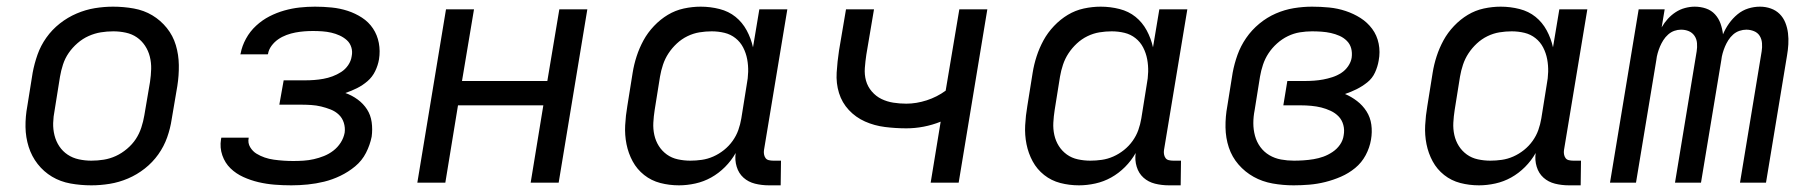

<svg xmlns="http://www.w3.org/2000/svg" viewBox="-20 -548 5440 576"><path d="M254 8Q222 8 191.5 2.5Q161 -3 136 -18Q111 -33 93 -56Q75 -79 66 -107.5Q57 -136 56.5 -167Q56 -198 62 -230L78 -330Q83 -357 92.5 -384Q102 -411 119 -435Q136 -459 159.5 -477.5Q183 -496 210 -507.5Q237 -519 264.5 -523.5Q292 -528 319 -528Q351 -528 381.5 -522.5Q412 -517 437 -502Q462 -487 480.5 -464Q499 -441 507.5 -412.5Q516 -384 516.5 -353Q517 -322 512 -290L495 -190Q491 -163 481.5 -136Q472 -109 455 -85Q438 -61 414.5 -42.5Q391 -24 364 -12.5Q337 -1 309 3.5Q281 8 254 8ZM254 -66Q273 -66 291.5 -69Q310 -72 327.5 -80Q345 -88 361 -101.5Q377 -115 387.5 -131Q398 -147 404 -165.5Q410 -184 413 -202L430 -302Q433 -322 433.5 -341Q434 -360 429.5 -378Q425 -396 415 -411Q405 -426 390.5 -436Q376 -446 357.5 -450Q339 -454 320 -454Q301 -454 282.5 -451Q264 -448 246 -440Q228 -432 212.5 -418.5Q197 -405 186 -389Q175 -373 169 -354.5Q163 -336 160 -318L144 -218Q140 -198 139.5 -179Q139 -160 143.5 -142Q148 -124 158 -109Q168 -94 183 -84Q198 -74 216.5 -70Q235 -66 254 -66Z M854 8Q828 8 803.5 6Q779 4 755.5 -1.5Q732 -7 710 -17Q688 -27 671.5 -43Q655 -59 647 -82Q639 -105 643 -130L644 -135H726V-134Q723 -119 730.5 -106.5Q738 -94 749.5 -87Q761 -80 774 -75.5Q787 -71 801.5 -69Q816 -67 830.5 -66Q845 -65 860 -65Q875 -65 890.5 -66Q906 -67 921.5 -70.5Q937 -74 952 -80Q967 -86 980 -96Q993 -106 1002 -120Q1011 -134 1014 -150Q1016 -165 1011.5 -179.5Q1007 -194 996.5 -204Q986 -214 972 -219.5Q958 -225 943.5 -228.5Q929 -232 913.5 -233Q898 -234 882 -234H818L831 -307H895Q909 -307 922.5 -308Q936 -309 950 -311.5Q964 -314 977.5 -319Q991 -324 1003.5 -332Q1016 -340 1024.5 -352.5Q1033 -365 1035 -379Q1038 -393 1034 -406Q1030 -419 1020.5 -427.5Q1011 -436 999 -441.5Q987 -447 974 -450Q961 -453 947 -454Q933 -455 919 -455Q906 -455 893 -454Q880 -453 866.5 -450.5Q853 -448 839.5 -443Q826 -438 814.5 -430Q803 -422 794.5 -410.5Q786 -399 784 -386L783 -385H701L702 -388Q706 -410 718 -432Q730 -454 748.5 -471Q767 -488 788.5 -499Q810 -510 833 -516.5Q856 -523 879 -525.5Q902 -528 925 -528Q950 -528 975 -525.5Q1000 -523 1023 -515.5Q1046 -508 1066 -495Q1086 -482 1099 -462.5Q1112 -443 1116.5 -419Q1121 -395 1117 -370Q1114 -352 1105.5 -334.5Q1097 -317 1082.5 -304.5Q1068 -292 1051 -283.5Q1034 -275 1016 -269Q1036 -262 1053 -249.5Q1070 -237 1081 -220Q1092 -203 1095 -181.5Q1098 -160 1095 -138Q1090 -113 1078 -89.5Q1066 -66 1045.5 -49Q1025 -32 1001 -20.5Q977 -9 952.5 -3Q928 3 903 5.5Q878 8 854 8Z M1232 0 1318 -520H1402L1366 -305H1622L1658 -520H1742L1656 0H1572L1610 -232H1354L1316 0Z M2017 8Q1988 8 1961 1Q1934 -6 1912.5 -23Q1891 -40 1878 -64Q1865 -88 1859.5 -115.5Q1854 -143 1855.5 -172Q1857 -201 1862 -230L1878 -330Q1882 -355 1890 -379.5Q1898 -404 1910.5 -427Q1923 -450 1942 -470Q1961 -490 1983.5 -503.5Q2006 -517 2031.5 -522.5Q2057 -528 2082 -528Q2111 -528 2138.5 -521Q2166 -514 2186.5 -497.5Q2207 -481 2220 -457Q2233 -433 2239 -406L2258 -520H2342L2272 -98Q2271 -92 2272 -85.5Q2273 -79 2276.5 -74Q2280 -69 2286.5 -67.5Q2293 -66 2300 -66H2323L2322 8H2287Q2265 8 2245 3Q2225 -2 2210.5 -15Q2196 -28 2190 -48Q2184 -68 2187 -89Q2174 -66 2155 -47Q2136 -28 2113.5 -15.5Q2091 -3 2066 2.5Q2041 8 2017 8ZM2051 -66Q2068 -66 2085.5 -68.5Q2103 -71 2120 -78.5Q2137 -86 2152 -98Q2167 -110 2178 -125.5Q2189 -141 2195 -158Q2201 -175 2204 -193L2220 -293Q2224 -313 2224.5 -332.5Q2225 -352 2221.5 -370.5Q2218 -389 2209.5 -405.5Q2201 -422 2186.5 -433.5Q2172 -445 2153.5 -449.5Q2135 -454 2115 -454Q2097 -454 2078.5 -451Q2060 -448 2042.5 -439.5Q2025 -431 2010.5 -417.5Q1996 -404 1985.5 -388Q1975 -372 1969 -354Q1963 -336 1960 -318L1944 -218Q1941 -199 1940 -180Q1939 -161 1943 -143Q1947 -125 1956.5 -110Q1966 -95 1980.5 -84.5Q1995 -74 2013.5 -70Q2032 -66 2051 -66Z M2772 0 2802 -183Q2777 -173 2751 -168Q2725 -163 2699 -163Q2667 -163 2635 -167Q2603 -171 2575 -183.5Q2547 -196 2526.5 -218Q2506 -240 2497 -269Q2488 -298 2490 -330.5Q2492 -363 2497 -396L2518 -520H2602L2579 -384Q2576 -364 2574.5 -344Q2573 -324 2578 -306Q2583 -288 2595.5 -273.5Q2608 -259 2624.5 -251Q2641 -243 2660 -240Q2679 -237 2699 -237Q2729 -237 2760 -247Q2791 -257 2817 -276L2858 -520H2942L2856 0Z M3217 8Q3188 8 3161 1Q3134 -6 3112.5 -23Q3091 -40 3078 -64Q3065 -88 3059.5 -115.5Q3054 -143 3055.5 -172Q3057 -201 3062 -230L3078 -330Q3082 -355 3090 -379.5Q3098 -404 3110.5 -427Q3123 -450 3142 -470Q3161 -490 3183.5 -503.5Q3206 -517 3231.5 -522.5Q3257 -528 3282 -528Q3311 -528 3338.5 -521Q3366 -514 3386.5 -497.5Q3407 -481 3420 -457Q3433 -433 3439 -406L3458 -520H3542L3472 -98Q3471 -92 3472 -85.5Q3473 -79 3476.5 -74Q3480 -69 3486.5 -67.5Q3493 -66 3500 -66H3523L3522 8H3487Q3465 8 3445 3Q3425 -2 3410.5 -15Q3396 -28 3390 -48Q3384 -68 3387 -89Q3374 -66 3355 -47Q3336 -28 3313.5 -15.5Q3291 -3 3266 2.5Q3241 8 3217 8ZM3251 -66Q3268 -66 3285.5 -68.5Q3303 -71 3320 -78.5Q3337 -86 3352 -98Q3367 -110 3378 -125.5Q3389 -141 3395 -158Q3401 -175 3404 -193L3420 -293Q3424 -313 3424.5 -332.5Q3425 -352 3421.5 -370.5Q3418 -389 3409.5 -405.5Q3401 -422 3386.5 -433.5Q3372 -445 3353.5 -449.5Q3335 -454 3315 -454Q3297 -454 3278.5 -451Q3260 -448 3242.5 -439.5Q3225 -431 3210.5 -417.5Q3196 -404 3185.5 -388Q3175 -372 3169 -354Q3163 -336 3160 -318L3144 -218Q3141 -199 3140 -180Q3139 -161 3143 -143Q3147 -125 3156.5 -110Q3166 -95 3180.5 -84.5Q3195 -74 3213.5 -70Q3232 -66 3251 -66Z M3861 8Q3829 8 3798 2.5Q3767 -3 3741 -17.5Q3715 -32 3695.5 -54.5Q3676 -77 3666.5 -105.5Q3657 -134 3656.5 -166Q3656 -198 3662 -230L3678 -330Q3683 -357 3692.5 -383.5Q3702 -410 3718.5 -434Q3735 -458 3758 -477Q3781 -496 3807.5 -507.5Q3834 -519 3861.5 -523.5Q3889 -528 3916 -528Q3942 -528 3967.5 -525.5Q3993 -523 4017 -515Q4041 -507 4061.5 -494Q4082 -481 4096.5 -461.5Q4111 -442 4116 -417Q4121 -392 4116 -366Q4113 -348 4105 -330.5Q4097 -313 4082 -301Q4067 -289 4050 -280.5Q4033 -272 4015 -266Q4034 -258 4051 -245Q4068 -232 4079.5 -214Q4091 -196 4094 -174Q4097 -152 4093 -129Q4089 -105 4077 -82.5Q4065 -60 4045.5 -44Q4026 -28 4003 -18Q3980 -8 3956 -2Q3932 4 3908 6Q3884 8 3861 8ZM3862 -66Q3876 -66 3891 -67Q3906 -68 3921 -70.5Q3936 -73 3950 -78Q3964 -83 3977.5 -92Q3991 -101 4000 -114Q4009 -127 4011 -142Q4014 -158 4010 -173Q4006 -188 3996 -198.5Q3986 -209 3972 -215.5Q3958 -222 3944 -225.5Q3930 -229 3914 -230.5Q3898 -232 3882 -232H3830L3842 -305H3894Q3908 -305 3922 -306Q3936 -307 3949.5 -309.5Q3963 -312 3977 -316.5Q3991 -321 4003.5 -329Q4016 -337 4024.5 -349.5Q4033 -362 4035 -375Q4037 -390 4033.5 -403Q4030 -416 4020.5 -425.5Q4011 -435 3998.5 -440.5Q3986 -446 3972.5 -449Q3959 -452 3944.5 -453Q3930 -454 3916 -454Q3898 -454 3879.5 -451Q3861 -448 3843.5 -439.5Q3826 -431 3811 -417.5Q3796 -404 3785.5 -388Q3775 -372 3769 -354Q3763 -336 3760 -318L3744 -218Q3740 -198 3740 -178.5Q3740 -159 3745 -140.5Q3750 -122 3761 -107Q3772 -92 3788 -82.5Q3804 -73 3823 -69.5Q3842 -66 3862 -66Z M4417 8Q4388 8 4361 1Q4334 -6 4312.5 -23Q4291 -40 4278 -64Q4265 -88 4259.5 -115.5Q4254 -143 4255.5 -172Q4257 -201 4262 -230L4278 -330Q4282 -355 4290 -379.5Q4298 -404 4310.5 -427Q4323 -450 4342 -470Q4361 -490 4383.5 -503.5Q4406 -517 4431.5 -522.5Q4457 -528 4482 -528Q4511 -528 4538.5 -521Q4566 -514 4586.5 -497.5Q4607 -481 4620 -457Q4633 -433 4639 -406L4658 -520H4742L4672 -98Q4671 -92 4672 -85.5Q4673 -79 4676.5 -74Q4680 -69 4686.5 -67.5Q4693 -66 4700 -66H4723L4722 8H4687Q4665 8 4645 3Q4625 -2 4610.5 -15Q4596 -28 4590 -48Q4584 -68 4587 -89Q4574 -66 4555 -47Q4536 -28 4513.5 -15.5Q4491 -3 4466 2.5Q4441 8 4417 8ZM4451 -66Q4468 -66 4485.5 -68.5Q4503 -71 4520 -78.5Q4537 -86 4552 -98Q4567 -110 4578 -125.5Q4589 -141 4595 -158Q4601 -175 4604 -193L4620 -293Q4624 -313 4624.5 -332.5Q4625 -352 4621.5 -370.5Q4618 -389 4609.5 -405.5Q4601 -422 4586.5 -433.5Q4572 -445 4553.5 -449.5Q4535 -454 4515 -454Q4497 -454 4478.5 -451Q4460 -448 4442.5 -439.5Q4425 -431 4410.5 -417.5Q4396 -404 4385.5 -388Q4375 -372 4369 -354Q4363 -336 4360 -318L4344 -218Q4341 -199 4340 -180Q4339 -161 4343 -143Q4347 -125 4356.5 -110Q4366 -95 4380.5 -84.5Q4395 -74 4413.5 -70Q4432 -66 4451 -66Z M4810 0 4896 -520H4974L4965 -466Q4973 -480 4983.5 -491.5Q4994 -503 5007 -511.5Q5020 -520 5035 -524Q5050 -528 5064 -528Q5082 -528 5098 -522.5Q5114 -517 5125 -505Q5136 -493 5141.5 -477.5Q5147 -462 5149 -445Q5156 -462 5167 -477.5Q5178 -493 5192.5 -505Q5207 -517 5224.5 -522.5Q5242 -528 5260 -528Q5277 -528 5292.5 -522.5Q5308 -517 5319 -506Q5330 -495 5336 -480Q5342 -465 5344 -448.5Q5346 -432 5345 -415Q5344 -398 5341 -381L5278 0H5200L5265 -394Q5267 -406 5266 -418.5Q5265 -431 5259 -440.5Q5253 -450 5242 -454.5Q5231 -459 5219 -459Q5209 -459 5198.5 -455.5Q5188 -452 5179.5 -444.5Q5171 -437 5165 -427.5Q5159 -418 5155 -408.5Q5151 -399 5148 -388.5Q5145 -378 5144 -368L5083 0H5005L5070 -394Q5072 -406 5071 -418.5Q5070 -431 5063.5 -440.5Q5057 -450 5046.5 -454.5Q5036 -459 5023 -459Q5013 -459 5003 -455.5Q4993 -452 4984.5 -444.5Q4976 -437 4970 -427.5Q4964 -418 4960 -408.5Q4956 -399 4953 -388.5Q4950 -378 4949 -368L4888 0Z"/></svg>

Font: Iosevka Extended
Style: Italic
Weight: 400
Width: 7
Italic angle: -9°
Monospace: yes
Designer: Belleve Invis
Foundry: Belleve Invis
Version: Version 32.5.0; ttfautohint (v1.8.4)